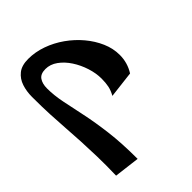

<svg xmlns="http://www.w3.org/2000/svg" viewBox="-69 -657 914 914"><g transform="rotate(45 387.5 -200.5)"><path d="M176 18Q139 18 107 7.5Q75 -3 55 -28Q35 -53 35 -97Q35 -144 51.5 -190.5Q68 -237 97 -278Q126 -319 163.5 -350.5Q201 -382 243.5 -400.5Q286 -419 330 -419Q383 -419 427 -391L443 -256Q420 -269 398.5 -273.5Q377 -278 348 -278Q312 -278 273 -265.5Q234 -253 201 -231.5Q168 -210 147.5 -181.5Q127 -153 127 -121Q127 -88 146.5 -74.5Q166 -61 198 -61Q244 -61 296 -71.5Q348 -82 411 -95.5Q474 -109 554.5 -119Q635 -129 740 -129L724 0Q652 -2 595.5 -0.5Q539 1 490.5 3.5Q442 6 394.5 9.5Q347 13 294.5 15.5Q242 18 176 18Z"/></g></svg>

Font: Marhey Light
Style: Regular
Weight: 400
Version: Version 1.000